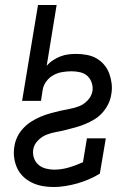

<svg xmlns="http://www.w3.org/2000/svg" viewBox="-20 -745 540 773"><path d="M196 8Q173 8 151 4Q129 0 109 -9.5Q89 -19 73.5 -34Q58 -49 49 -68.5Q40 -88 37 -110.5Q34 -133 38 -156Q41 -176 50 -194.5Q59 -213 73.5 -228.5Q88 -244 106 -255.5Q124 -267 143 -275Q162 -283 181.5 -288.5Q201 -294 220.5 -298.5Q240 -303 260 -306.5Q280 -310 299 -317.5Q318 -325 333 -341Q348 -357 352 -377Q355 -394 349.5 -411Q344 -428 332 -439Q320 -450 303 -454Q286 -458 269 -458Q250 -458 231.5 -455Q213 -452 196 -443Q179 -434 167 -418Q155 -402 152 -384L145 -339H69L133 -725H208L168 -480Q179 -493 193.5 -502.5Q208 -512 223.5 -518Q239 -524 255 -526Q271 -528 287 -528Q308 -528 329.5 -524Q351 -520 368.5 -510Q386 -500 399.5 -484Q413 -468 420 -448.5Q427 -429 429.5 -408Q432 -387 428 -365Q425 -345 416 -326.5Q407 -308 393 -292Q379 -276 361 -265Q343 -254 324 -246Q305 -238 285 -232.5Q265 -227 245.5 -222Q226 -217 206 -213.5Q186 -210 167 -202.5Q148 -195 132.5 -179Q117 -163 114 -144Q111 -126 116.5 -109.5Q122 -93 134.5 -82Q147 -71 164 -66.5Q181 -62 198 -62Q227 -62 256.5 -70.5Q286 -79 314 -92L330 -188H406L382 -46Q361 -33 337.5 -23Q314 -13 291 -6.5Q268 0 243.5 4Q219 8 196 8Z"/></svg>

Font: Iosevka Gothic
Style: Italic
Weight: 400
Italic angle: -9°
Monospace: yes
Designer: Belleve Invis
Foundry: Belleve Invis
Version: Version 15.5.1; ttfautohint (v1.8.4)